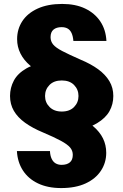

<svg xmlns="http://www.w3.org/2000/svg" viewBox="-20 -732 627 976"><path d="M291 224Q223 224 173.5 200.5Q124 177 96.5 134.5Q69 92 66 36H234Q235 59 242.5 75Q250 91 263 98.5Q276 106 293 106Q320 106 335 93.5Q350 81 350 55Q350 34 336.5 18Q323 2 290 -16Q257 -34 198 -59Q145 -81 107.5 -108Q70 -135 50.5 -168.5Q31 -202 31 -244Q31 -286 50.5 -322.5Q70 -359 114.5 -384.5Q159 -410 233 -416L213 -349Q166 -371 133.5 -398.5Q101 -426 84 -460Q67 -494 67 -533Q67 -584 93.5 -624.5Q120 -665 171.5 -688.5Q223 -712 296 -712Q364 -712 413 -688.5Q462 -665 490 -623Q518 -581 521 -524H353Q351 -548 344 -563.5Q337 -579 324.5 -586.5Q312 -594 293 -594Q267 -594 252 -581.5Q237 -569 237 -543Q237 -522 250 -506Q263 -490 296.5 -472.5Q330 -455 389 -429Q442 -407 479 -380Q516 -353 536 -319.5Q556 -286 556 -244Q556 -202 536.5 -167Q517 -132 473 -105.5Q429 -79 353 -62L374 -139Q421 -118 454 -90Q487 -62 503.5 -28.5Q520 5 520 45Q520 95 493 136Q466 177 415 200.5Q364 224 291 224ZM294 -165Q334 -165 356.5 -188Q379 -211 379 -244Q379 -277 356.5 -300Q334 -323 294 -323Q254 -323 231.5 -300Q209 -277 209 -244Q209 -211 232 -188Q255 -165 294 -165Z"/></svg>

Font: Parkinsans
Style: Bold
Weight: 700
Designer: Red Stone, Indian Type Foundry
Foundry: Indian Type Foundry
Version: Version 1.000